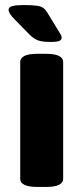

<svg xmlns="http://www.w3.org/2000/svg" viewBox="-20 -738 330 760"><path d="M129 2Q93 2 76.5 -6.5Q60 -15 60 -30V-493Q60 -508 76.5 -516.5Q93 -525 129 -525H161Q197 -525 213.5 -516.5Q230 -508 230 -493V-30Q230 -15 213.5 -6.5Q197 2 161 2ZM179 -572Q148 -572 131 -578Q114 -584 96 -602L39 -660Q14 -685 14 -699Q14 -710 29 -714Q44 -718 73 -718Q107 -718 125 -715.5Q143 -713 152 -706Q161 -699 168 -687L212 -615Q218 -606 221 -600Q224 -594 224 -589Q224 -580 214.5 -576Q205 -572 179 -572Z"/></svg>

Font: Asap Expanded ExtraBold
Style: Regular
Weight: 800
Width: 7
Designer: Pablo Cosgaya
Foundry: Omnibus-Type
Version: Version 3.001; ttfautohint (v1.8.4.7-5d5b)